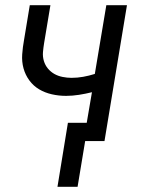

<svg xmlns="http://www.w3.org/2000/svg" viewBox="-20 -540 540 735"><path d="M200 175 240 -70H312L332 -187Q308 -181 282.5 -177Q257 -173 233 -173Q205 -173 178.5 -179Q152 -185 130 -198Q108 -211 92.5 -232Q77 -253 70 -278.5Q63 -304 65 -332Q67 -360 72 -387L94 -520H173L149 -376Q146 -358 144.5 -340.5Q143 -323 148 -306.5Q153 -290 163.5 -277.5Q174 -265 188 -257Q202 -249 219.5 -245.5Q237 -242 254 -242Q276 -242 298.5 -246Q321 -250 343 -257L387 -520H466L380 0H306L277 175Z"/></svg>

Font: Iosevka Curly
Style: Italic
Weight: 400
Italic angle: -9°
Monospace: yes
Designer: Belleve Invis
Foundry: Belleve Invis
Version: Version 22.1.2; ttfautohint (v1.8.4)